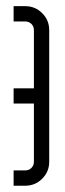

<svg xmlns="http://www.w3.org/2000/svg" viewBox="-20 -591 206 611"><path d="M87.9 -495.2Q87.9 -506.9 80 -514.8Q72.1 -522.7 60.4 -522.7H23.3V-571.4H60.4Q92 -571.4 114.3 -549.1Q136.6 -526.9 136.6 -495.2V-76.2Q136.6 -44.6 114.3 -22.3Q92 0 60.4 0H23.3V-48.7H60.4Q72.1 -48.7 80 -56.6Q87.9 -64.6 87.9 -76.2V-261.6H23.3V-309.9H87.9Z"/></svg>

Font: Marapfhont
Style: Book
Weight: 400
Version: Version 0.15